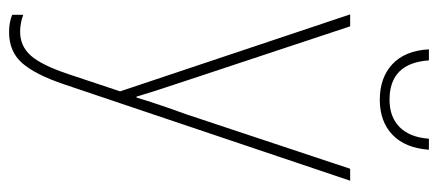

<svg xmlns="http://www.w3.org/2000/svg" viewBox="-298 -448 989 434"><g transform="rotate(90 197.0 -231.5)"><path d="M53 243Q31 243 14 236V211Q33 218 52 218Q85 218 106.5 193.5Q128 169 148 109L187 -8L13 -528H40L162 -160Q178 -112 186 -87Q194 -62 199 -45H201Q215 -92 239 -158L362 -528H389L171 119Q149 184 123 213.5Q97 243 53 243ZM206 -595Q156 -595 125.5 -623.5Q95 -652 92 -706H117Q123 -617 206 -617Q245 -617 268 -640Q291 -663 294 -706H319Q315 -652 285 -623.5Q255 -595 206 -595Z"/></g></svg>

Font: Noto Sans SemiCondensed Thin
Style: Regular
Weight: 100
Width: 4
Designer: Monotype Design Team
Foundry: Monotype Imaging Inc.
Version: Version 2.013; ttfautohint (v1.8.4.7-5d5b)